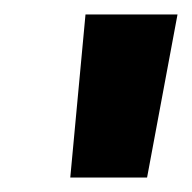

<svg xmlns="http://www.w3.org/2000/svg" viewBox="-20 -710 265 265"><path d="M225 -690 183 -465H77L98 -690Z"/></svg>

Font: Exo 2 ExtraBold
Style: Italic
Weight: 800
Italic angle: -8°
Designer: Natanael Gama
Foundry: Natanael Gama
Version: Version 2.010